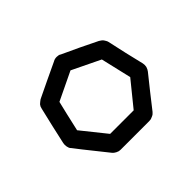

<svg xmlns="http://www.w3.org/2000/svg" viewBox="-102 -703 766 766"><g transform="rotate(-45 280.5 -320.0)"><path d="M504.9 -279.3Q505.9 -274.4 505.9 -269.5Q505.9 -264.6 504.9 -259.8Q502.9 -254.9 501 -250Q499 -246.1 496.1 -242.2Q470.7 -210 445.3 -178.7Q420.9 -147.5 395.5 -115.2Q391.6 -111.3 388.7 -108.4Q384.8 -105.5 379.9 -103.5Q375 -101.6 370.1 -99.6Q366.2 -98.6 360.4 -98.6Q320.3 -98.6 280.3 -98.6Q239.3 -98.6 199.2 -98.6Q194.3 -98.6 189.5 -99.6Q184.6 -101.6 179.7 -103.5Q175.8 -105.5 171.9 -108.4Q168 -111.3 165 -115.2Q139.6 -147.5 114.3 -178.7Q88.9 -210 64.5 -242.2Q60.5 -246.1 58.6 -250Q56.6 -254.9 55.7 -259.8Q54.7 -264.6 54.7 -269.5Q54.7 -274.4 55.7 -279.3Q64.5 -318.4 73.2 -357.4Q83 -397.5 91.8 -436.5Q92.8 -441.4 94.7 -446.3Q96.7 -450.2 99.6 -454.1Q103.5 -458 107.4 -460.9Q110.4 -463.9 115.2 -466.8Q151.4 -484.4 188.5 -502Q224.6 -518.6 260.7 -536.1Q265.6 -539.1 270.5 -540Q274.4 -541 280.3 -541Q285.2 -541 290 -540Q294.9 -539.1 298.8 -536.1Q335.9 -518.6 372.1 -502Q408.2 -484.4 444.3 -466.8Q449.2 -463.9 453.1 -460.9Q457 -458 460 -454.1Q462.9 -450.2 464.8 -446.3Q467.8 -441.4 468.8 -436.5Q477.5 -397.5 486.3 -357.4Q495.1 -318.4 504.9 -279.3ZM346.7 -172.9Q375 -207 430.7 -276.4Q420.9 -320.3 400.4 -406.2Q360.4 -425.8 281.2 -463.9Q241.2 -444.3 161.1 -406.2Q150.4 -363.3 130.9 -276.4Q158.2 -242.2 213.9 -172.9Q247.1 -172.9 280.3 -172.9Q313.5 -172.9 346.7 -172.9Z"/></g></svg>

Font: Passbolt
Style: Regular
Weight: 400
Version: Version 1.0